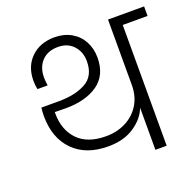

<svg xmlns="http://www.w3.org/2000/svg" viewBox="-130 -887 1048 1025"><g transform="rotate(-20 394.0 -374.5)"><path d="M788 -740V-686H647V0H583V-239Q562 -183 502.5 -143Q443 -103 354 -103Q228 -103 156.5 -175.5Q85 -248 85 -373Q85 -396 88 -420H189Q280 -420 340.5 -453Q401 -486 401 -570Q401 -623 368.5 -658.5Q336 -694 281 -694Q223 -694 189.5 -659Q156 -624 156 -565Q156 -550 160 -520H102Q97 -545 97 -568Q97 -650 148 -699.5Q199 -749 281 -749Q335 -749 376 -725.5Q417 -702 439 -661Q461 -620 461 -569Q461 -469 392 -420.5Q323 -372 210 -372Q163 -372 147 -373Q147 -370 147 -366Q147 -272 201.5 -215Q256 -158 362 -158Q423 -158 473.5 -183.5Q524 -209 553.5 -256.5Q583 -304 583 -368V-740Z"/></g></svg>

Font: Fz Poppins Light
Style: Regular
Weight: 300
Designer: Ninad Kale (Devanagari), Jonny Pinhorn (Latin)
Foundry: Indian Type Foundry
Version: Vit hóa bi Vntype.Com & FontZin.Com